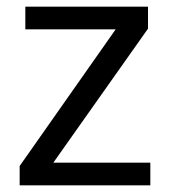

<svg xmlns="http://www.w3.org/2000/svg" viewBox="-20 -556 510 576"><path d="M431 0H39V-58L327 -468H56V-536H424V-470L140 -68H431Z"/></svg>

Font: Noto Sans Devanagari
Style: Regular
Weight: 400
Designer: Jelle Bosma - Monotype Design Team
Foundry: Monotype Imaging Inc.
Version: Version 2.003